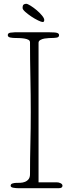

<svg xmlns="http://www.w3.org/2000/svg" viewBox="-20 -991 365 1011"><path d="M99 -949Q99 -963 104.5 -967Q110 -971 118 -971Q125 -971 141 -961Q157 -951 173 -937.5Q189 -924 201 -909.5Q213 -895 213 -886Q213 -875 205 -875Q198 -875 180.5 -883.5Q163 -892 145 -904Q127 -916 113 -928.5Q99 -941 99 -949ZM183 -31H279Q290 -31 299.5 -26Q309 -21 309 -13Q309 0 289 0H77Q63 0 49.5 -2.5Q36 -5 36 -13Q36 -22 46 -25Q56 -28 65 -28Q75 -28 87.5 -28.5Q100 -29 111.5 -33.5Q123 -38 130.5 -47.5Q138 -57 138 -74Q138 -156 140 -234.5Q142 -313 142 -401Q142 -489 140 -584.5Q138 -680 138 -768Q138 -777 129.5 -781.5Q121 -786 108.5 -788Q96 -790 82 -790.5Q68 -791 58 -791Q47 -791 34 -793.5Q21 -796 21 -806Q21 -817 35 -819Q49 -821 58 -821H240Q272 -821 281.5 -817.5Q291 -814 291 -806Q291 -795 278.5 -793Q266 -791 254 -791Q249 -791 237.5 -790.5Q226 -790 214 -788Q202 -786 192.5 -780.5Q183 -775 183 -766Z"/></svg>

Font: Life Savers
Style: Regular
Weight: 400
Version: Version 2.001; ttfautohint (v0.93) -l 8 -r 50 -G 200 -x 14 -